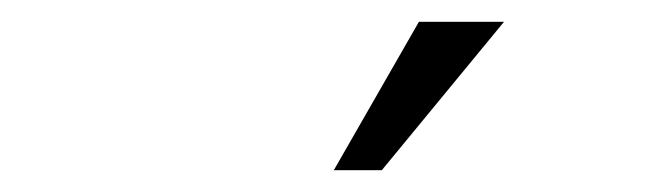

<svg xmlns="http://www.w3.org/2000/svg" viewBox="-20 -714 598 176"><path d="M364 -694H442L330 -558H286Z"/></svg>

Font: Haskoy Light
Style: Italic
Weight: 300
Designer: Ertekin Erdin
Foundry: Ertekin Erdin
Version: Version 2.000; ttfautohint (v1.8.4.7-5d5b)